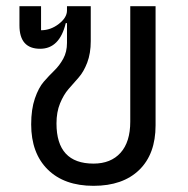

<svg xmlns="http://www.w3.org/2000/svg" viewBox="-20 -590 608 622"><path d="M81 -187Q81 -236 93 -271Q105 -306 122 -325.5Q139 -345 156 -361.5Q173 -378 185 -400Q197 -422 197 -451V-515H193Q173 -432 110 -432Q43 -432 43 -508V-570H113V-492Q144 -492 170.5 -512.5Q197 -533 197 -556V-570H274V-457Q274 -417 262.5 -387Q251 -357 234.5 -338.5Q218 -320 202 -301.5Q186 -283 174.5 -255Q163 -227 163 -190Q163 -60 283 -60Q339 -60 370.5 -95Q402 -130 402 -196V-570H484V-184Q484 -91 431 -39.5Q378 12 283 12Q188 12 134.5 -41Q81 -94 81 -187Z"/></svg>

Font: Anuphan
Style: Regular
Weight: 400
Designer: Mike Abbink, Paul van der Laan, Pieter van Rosmalen, Mint Tantisuwanna
Foundry: Bold Monday; Cadson Demak
Version: Version 3.002;hotconv 1.0.109;makeotfexe 2.5.65596